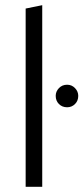

<svg xmlns="http://www.w3.org/2000/svg" viewBox="-20 -721 322 741"><path d="M79 -688 143 -701V0H79ZM239 -307Q220 -307 207.5 -319.5Q195 -332 195 -351Q195 -368 207.5 -381Q220 -394 239 -394Q257 -394 269.5 -381Q282 -368 282 -351Q282 -332 269.5 -319.5Q257 -307 239 -307Z"/></svg>

Font: Roundo
Style: Regular
Weight: 400
Designer: Namrata Goyal (Gurmukhi), Shiva Nallaperumal (Latin)
Foundry: Indian Type Foundry
Version: Version 1.000;PS 1.0;hotconv 1.0.88;makeotf.lib2.5.647800